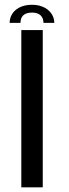

<svg xmlns="http://www.w3.org/2000/svg" viewBox="-20 -804 296 824"><path d="M71.5 0H163.5V-675H71.5ZM117.5 -783.5C55.5 -783.5 21.5 -747.5 21.5 -706H68C68 -730.5 80 -750 117.5 -750C152 -750 166.5 -731 166.5 -706H213C213 -747.5 176.5 -783.5 117.5 -783.5Z"/></svg>

Font: Anybody
Style: Regular
Weight: 400
Designer: Tyler Finck
Foundry: Etcetera Type Company
Version: Version 1.110